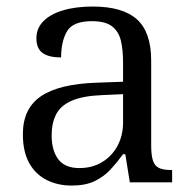

<svg xmlns="http://www.w3.org/2000/svg" viewBox="-20 -566 598 596"><path d="M202.3 10Q159.3 10 124.8 -7.3Q90.3 -24.7 70.7 -59.8Q51 -95 51 -149.7Q51 -229.3 107.2 -267.3Q163.3 -305.3 279.7 -309.3L362 -312.3V-372.3Q362 -410.3 355.5 -438.8Q349 -467.3 328.3 -483.8Q307.7 -500.3 265.3 -500.3Q206.3 -500.3 188 -468.8Q169.7 -437.3 169.7 -387.7Q132 -387.7 112.5 -401.3Q93 -415 93 -447Q93 -478 114.5 -500Q136 -522 175.5 -533.8Q215 -545.7 268 -545.7Q361 -545.7 405.2 -505.8Q449.3 -466 449.3 -377.7V-115Q449.3 -84.3 454.7 -67.8Q460 -51.3 473.2 -44.8Q486.3 -38.3 510.3 -38.3H514.3V0H383L369 -87.3H362Q343.3 -61.7 322.7 -39.5Q302 -17.3 273.7 -3.7Q245.3 10 202.3 10ZM226.3 -44.3Q266.7 -44.3 297.3 -63Q328 -81.7 345 -113.7Q362 -145.7 362 -185.3V-273.7L295.7 -270.7Q237.3 -268.3 203 -253.5Q168.7 -238.7 154.5 -211.5Q140.3 -184.3 140.3 -145.7Q140.3 -99 160.8 -71.7Q181.3 -44.3 226.3 -44.3Z"/></svg>

Font: Noto Serif Hentaigana ExtraLight
Style: Regular
Weight: 200
Designer: Kazuhiro Yamada
Foundry: nipponia
Version: Version 1.000